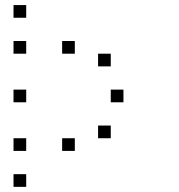

<svg xmlns="http://www.w3.org/2000/svg" viewBox="-20 -795 707 757"><path d="M83.3 -108.3V-58.3H33.3V-108.3ZM416.7 -300V-250H366.7V-300ZM275 -250V-200H225V-250ZM83.3 -250V-200H33.3V-250ZM466.7 -441.7V-391.7H416.7V-441.7ZM83.3 -441.7V-391.7H33.3V-441.7ZM416.7 -583.3V-533.3H366.7V-583.3ZM275 -633.3V-583.3H225V-633.3ZM83.3 -633.3V-583.3H33.3V-633.3ZM83.3 -775V-725H33.3V-775Z"/></svg>

Font: 0xA000-Boxes
Style: Boxes
Weight: 400
Version: Version 0.1